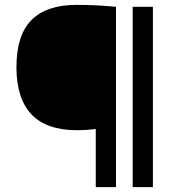

<svg xmlns="http://www.w3.org/2000/svg" viewBox="-20 -768 738 788"><path d="M373 -238.5Q333 -233.5 297.5 -233.5Q170 -233.5 108.8 -299Q47.5 -364.5 47.5 -492Q47.5 -623.5 109.2 -685.8Q171 -748 294.5 -748Q377 -748 456 -740V0H373ZM524.5 0V-740H607.5V0Z"/></svg>

Font: Encode Sans Expanded Medium
Style: Regular
Weight: 500
Width: 7
Designer: Multiple Designers
Foundry: Impallari Type
Version: Version 2.000